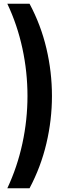

<svg xmlns="http://www.w3.org/2000/svg" viewBox="-20 -800 371 1020"><path d="M137 200H19Q72 87 99 -38Q126 -163 126 -290Q126 -418 99 -543Q72 -668 19 -780H137Q197 -668 226.5 -543Q256 -418 256 -290Q256 -163 226.5 -38Q197 87 137 200Z"/></svg>

Font: Jost* Semi
Style: Regular
Weight: 600
Version: Version 3.7